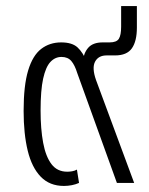

<svg xmlns="http://www.w3.org/2000/svg" viewBox="-20 -604 492 634"><path d="M191 10Q144 10 114.5 -20.5Q85 -51 71.5 -106.5Q58 -162 58 -238Q58 -322 73 -371.5Q88 -421 116 -442.5Q144 -464 182 -464Q218 -464 236 -447.5Q254 -431 267 -399H253Q256 -429 271.5 -446.5Q287 -464 319 -464H342Q365 -464 372.5 -476Q380 -488 380 -516V-584H432V-513Q432 -468 415.5 -444.5Q399 -421 360 -421H332Q305 -421 294 -400.5Q283 -380 297 -340L423 0H366L235 -363Q227 -389 215.5 -402.5Q204 -416 183 -416Q162 -416 146.5 -399.5Q131 -383 122.5 -344.5Q114 -306 114 -239Q114 -178 122.5 -132.5Q131 -87 150 -62Q169 -37 202 -37Q210 -37 218.5 -38.5Q227 -40 234 -44L241 0Q230 5 217 7.5Q204 10 191 10Z"/></svg>

Font: Noto Sans Thai SemiCondensed Light
Style: Regular
Weight: 300
Width: 4
Designer: Monotype Design Team
Foundry: Monotype Imaging Inc.
Version: Version 2.001